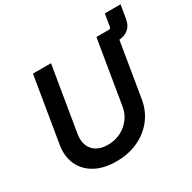

<svg xmlns="http://www.w3.org/2000/svg" viewBox="-181 -1010 1203 1203"><g transform="rotate(-30 420.5 -409.0)"><path d="M594.2 -640.1 608.9 -727.5H698.7Q709.5 -727.5 711.9 -738.8L726.6 -829.1H840.8L825.2 -735.8Q817.4 -687.5 787.1 -663.8Q756.8 -640.1 710.9 -640.1ZM328.1 10.7Q237.3 10.7 175 -23.7Q112.8 -58.1 85.2 -118.7Q57.6 -179.2 70.3 -257.3L148.4 -727.5H278.8L201.2 -259.3Q193.8 -212.9 207.5 -178.5Q221.2 -144 253.4 -125Q285.6 -106 333.5 -106Q384.8 -106 426.8 -127.2Q468.8 -148.4 496.3 -185.1Q523.9 -221.7 531.2 -267.6L607.4 -727.5H737.8L658.7 -248.5Q646 -170.4 600.6 -112.1Q555.2 -53.7 485.1 -21.5Q415 10.7 328.1 10.7Z"/></g></svg>

Font: Inter SemiBold
Style: Italic
Weight: 600
Italic angle: -9.3988°
Designer: Rasmus Andersson
Foundry: rsms
Version: Version 4.001;git-66647c0bb